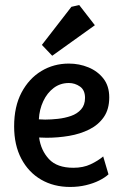

<svg xmlns="http://www.w3.org/2000/svg" viewBox="-20 -737 489 761"><path d="M258 4Q193 4 143 -25Q93 -54 64.5 -108Q36 -162 36 -236Q36 -315 65.5 -370.5Q95 -426 144 -455.5Q193 -485 253 -485Q294 -485 330.5 -470Q367 -455 390 -425.5Q413 -396 413 -351Q413 -304 391.5 -273Q370 -242 334 -224Q298 -206 254 -198.5Q210 -191 165 -191L135 -192Q142 -141 174 -106.5Q206 -72 271 -72Q310 -72 339.5 -86Q369 -100 389 -117L410 -46Q396 -33 373 -21.5Q350 -10 320.5 -3Q291 4 258 4ZM134 -264 159 -263Q182 -263 209.5 -266Q237 -269 261.5 -277.5Q286 -286 301.5 -303.5Q317 -321 317 -349Q317 -380 297 -394Q277 -408 253 -408Q219 -408 193 -388.5Q167 -369 151.5 -336Q136 -303 134 -264ZM187 -516 146 -559 263 -710 294 -717 356 -637Z"/></svg>

Font: Kreon Light
Style: Regular
Weight: 400
Version: Version 2.002